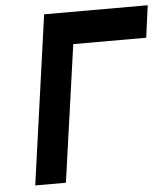

<svg xmlns="http://www.w3.org/2000/svg" viewBox="-51 -746 692 792"><g transform="rotate(-5 295.0 -350.0)"><path d="M63 0H190L270 -567H572L590 -700H161Z"/></g></svg>

Font: Unageo
Style: Bold-Italic
Weight: 700
Designer: Richard Sepsi
Foundry: Richard Sepsi
Version: Version 2.000